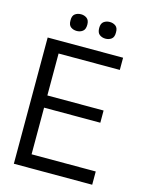

<svg xmlns="http://www.w3.org/2000/svg" viewBox="-112 -799 659 868"><g transform="rotate(15 218.0 -365.5)"><path d="M405.8 0H39.1V-590.8H392.1V-533.7H105.5V-337.4H368.7V-280.3H105.5V-62H405.8ZM331.5 -692.9Q332 -670.9 320.3 -662.1Q308.6 -653.3 292.5 -653.3Q276.4 -653.3 264.6 -662.1Q252.9 -670.9 252.9 -692.9Q252.9 -713.9 264.6 -722.7Q276.4 -731.4 292.5 -731.4Q308.6 -731.4 320.3 -722.7Q332 -713.9 331.5 -692.9ZM197.3 -692.9Q197.3 -670.9 185.5 -662.1Q173.8 -653.3 158.2 -653.3Q141.6 -653.3 129.9 -662.1Q118.2 -670.9 118.7 -692.9Q118.2 -713.9 129.9 -722.7Q141.6 -731.4 158.2 -731.4Q173.8 -731.4 185.5 -722.7Q197.3 -713.9 197.3 -692.9Z"/></g></svg>

Font: Meera
Style: Regular
Weight: 400
Designer: Hussain KH and Suresh P for Swathanthra Malayalam Computing (SMC)
Version: Version 7.0.0+20221109